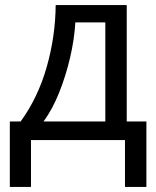

<svg xmlns="http://www.w3.org/2000/svg" viewBox="-20 -556 621 762"><path d="M483 -536V-74H561V186H476V0H103V186H19V-74H62Q131 -169 165.5 -290.5Q200 -412 201 -536ZM279 -467Q275 -399 258 -326.5Q241 -254 214.5 -188Q188 -122 153 -74H398V-467Z"/></svg>

Font: RS Noto Sans
Style: Regular
Weight: 400
Designer: Monotype Design Team
Foundry: Monotype Imaging Inc.
Version: Version 3.10